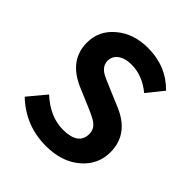

<svg xmlns="http://www.w3.org/2000/svg" viewBox="-208 -890 1041 1041"><g transform="rotate(45 312.0 -370.0)"><path d="M42 -94 127 -196Q216 -114 315 -114Q433 -114 433 -199Q433 -236 402 -259Q384 -273 322 -299L223 -341Q73 -403 73 -540Q73 -632 145 -692Q217 -754 329 -754Q468 -754 561 -659L486 -566Q412 -627 329 -627Q280 -627 251 -606Q222 -585 222 -549Q222 -514 256 -490Q276 -477 338 -452L435 -411Q584 -350 584 -210Q584 -116 512 -53Q436 14 312 14Q155 14 42 -94Z"/></g></svg>

Font: `nÑOS-|
Style: Bold
Weight: 700
Designer: Ryoko NISHIZUKA ¬âXZm¬º[P (kana & ideographs); Paul D. Hunt (Latin, Greek & Cyrillic); Wenlong ZHANG _ e¬á¬ü¬ô (bopomof
Foundry: Adobe Systems Incorporated
Version: Version 1.00 June 24, 2014, initial release